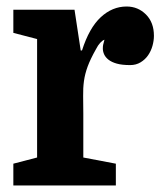

<svg xmlns="http://www.w3.org/2000/svg" viewBox="-20 -570 494 590"><path d="M301 -448Q298 -437 297 -432.5Q296 -428 296 -421Q296 -412 300 -403Q304 -394 313.5 -386.5Q323 -379 339 -374.5Q355 -370 380 -370Q398 -370 412 -378.5Q426 -387 435 -400Q444 -413 448.5 -429Q453 -445 453 -460Q453 -501 428.5 -525.5Q404 -550 369 -550Q325 -550 289.5 -517Q254 -484 232 -415H228L209 -540H21V-469L94 -450V-86L21 -67V0H336V-67L236 -86V-221Q236 -251 235.5 -275Q235 -299 238 -321Q241 -343 249.5 -366Q258 -389 275 -419Q281 -431 288 -438.5Q295 -446 301 -448Z"/></svg>

Font: GradeGX
Style: Regular
Weight: 100
Width: 1
Designer: Adam Twardoch
Foundry: Adam Twardoch
Version: Version 2.002; DEVELOPMENT